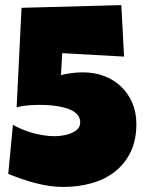

<svg xmlns="http://www.w3.org/2000/svg" viewBox="-20 -738 571 761"><path d="M520.5 -246.1Q520.5 -182.6 497.8 -135.7Q475.1 -88.9 436 -58.1Q397 -27.3 344.2 -12.2Q291.5 2.9 231.4 2.9Q202.6 2.9 174.8 -1.2Q147 -5.4 119.9 -12.5Q92.8 -19.5 66.2 -28.8Q39.6 -38.1 12.7 -48.8L31.2 -243.2Q48.8 -233.4 68.8 -225.1Q88.9 -216.8 110.1 -210.9Q131.3 -205.1 153.1 -201.7Q174.8 -198.2 195.3 -198.2Q207.5 -198.2 225.1 -200.4Q242.7 -202.6 258.8 -208.7Q274.9 -214.8 286.4 -225.3Q297.9 -235.8 297.9 -252.9Q297.9 -269 288.8 -280.8Q279.8 -292.5 265.4 -300Q251 -307.6 232.9 -312Q214.8 -316.4 196.5 -318.8Q178.2 -321.3 161.9 -321.8Q145.5 -322.3 134.8 -322.3Q112.8 -322.3 90.1 -320.3Q67.4 -318.4 45.9 -312.5L65.4 -707L460.9 -717.8L471.7 -513.7L226.6 -527.3L221.7 -440.4Q243.7 -445.8 265.6 -448.5Q287.6 -451.2 309.6 -451.2Q354 -451.2 392.3 -436.8Q430.7 -422.4 459.2 -395.5Q487.8 -368.7 504.2 -330.8Q520.5 -293 520.5 -246.1Z"/></svg>

Font: Luckiest Guy
Style: Regular
Weight: 400
Designer: Astigmatic (AOETI)
Foundry: Astigmatic (AOETI)
Version: Version 1.000